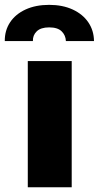

<svg xmlns="http://www.w3.org/2000/svg" viewBox="-67 -787 415 807"><path d="M49.8 -530.3H234.4V0H49.8ZM139.6 -766.6Q195.8 -766.6 238.3 -747.1Q280.8 -727.5 304.2 -693.1Q327.6 -658.7 328.1 -614.3H210Q209 -638.7 192.1 -655.3Q175.3 -671.9 139.6 -671.9Q104.5 -671.9 87.4 -655.3Q70.3 -638.7 71.3 -614.3H-46.9Q-47.4 -658.7 -24.7 -693.1Q-2 -727.5 40.5 -747.1Q83 -766.6 139.6 -766.6Z"/></svg>

Font: Pretendard GOV Black
Style: Regular
Weight: 900
Designer: Base glyphs from Inter by Rasmus Andersson; Hangeul glyphs from Noto Sans CJK(Source Han Sans) by Jang Soo-young and Kan
Foundry: Kil Hyung-jin
Version: Version 1.309